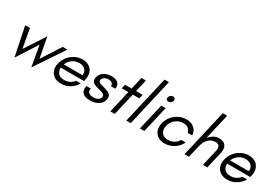

<svg xmlns="http://www.w3.org/2000/svg" viewBox="42 -1810 4042 2835"><g transform="rotate(30 2063.0 -393.0)"><path d="M113.3 -473.1H193.4L252.9 -149.4L478 -494.6L543.5 -149.4L752.4 -473.1H832.5L502.4 21.5L440.4 -332L214.4 21.5Z M813 -221.7Q829.1 -292 872.8 -346.2Q916.5 -400.4 977.1 -430.4Q1037.6 -460.4 1103 -460.4Q1168 -460.4 1214.8 -430.4Q1261.7 -400.4 1280.5 -346.4Q1299.3 -292.5 1283.2 -223.1L1276.4 -193.8H880.9Q877.9 -132.8 911.4 -96.4Q944.8 -60.1 1013.7 -60.1Q1066.4 -60.1 1106.9 -81.5Q1147.5 -103 1174.8 -139.2H1254.4Q1213.9 -70.8 1147.2 -30Q1080.6 10.7 998.5 10.7Q928.2 10.7 881.1 -20.3Q834 -51.3 816.2 -104.2Q798.3 -157.2 813 -221.7ZM1216.3 -257.3Q1219.7 -295.9 1205.8 -325.9Q1191.9 -356 1161.4 -372.8Q1130.9 -389.6 1086.4 -389.6Q1042.5 -389.6 1004.2 -372.8Q965.8 -356 938.2 -325.9Q910.6 -295.9 895.5 -257.3Z M1343.8 -147.5H1418.9Q1408.2 -98.6 1434.3 -76.2Q1460.4 -53.7 1513.2 -53.7Q1563 -53.7 1592.5 -72.5Q1622.1 -91.3 1628.9 -120.6Q1634.3 -144 1622.3 -158.4Q1610.4 -172.9 1589.4 -180.9Q1568.4 -189 1530.3 -198.7Q1481.9 -210.9 1453.1 -222.9Q1424.3 -234.9 1407.7 -260.5Q1391.1 -286.1 1400.9 -329.1Q1410.6 -371.1 1439.5 -400.6Q1468.3 -430.2 1509 -445.3Q1549.8 -460.4 1597.2 -460.4Q1644.5 -460.4 1678 -444.8Q1711.4 -429.2 1726.3 -399.2Q1741.2 -369.1 1733.4 -326.2H1658.2Q1663.1 -359.4 1641.4 -377.7Q1619.6 -396 1586.9 -396Q1554.2 -396 1531.5 -387.5Q1508.8 -378.9 1494.9 -364Q1481 -349.1 1477.1 -331.5Q1472.2 -311 1483.6 -298.3Q1495.1 -285.6 1515.1 -278.3Q1535.2 -271 1571.3 -261.7Q1620.6 -249 1650.9 -236.6Q1681.2 -224.1 1698.5 -197Q1715.8 -169.9 1705.6 -124.5Q1695.3 -79.1 1664.3 -48.8Q1633.3 -18.6 1589.1 -3.9Q1544.9 10.7 1493.2 10.7Q1407.2 10.7 1367.9 -26.9Q1328.6 -64.5 1343.8 -147.5Z M1925.3 -379.9H1813L1829.1 -449.7H1941.4L1989.3 -657.2H2064.9L2017.1 -449.7H2128.4L2112.3 -379.9H2001L1913.1 0H1837.4Z M2295.9 -806.6H2371.1L2185.1 0H2109.9Z M2445.8 -449.7H2521L2417 0H2341.8ZM2466.8 -603Q2471.7 -624.5 2490 -639.6Q2508.3 -654.8 2530.8 -654.8Q2551.8 -654.8 2563.5 -639.6Q2575.2 -624.5 2570.3 -603Q2565.4 -581.5 2546.9 -566.7Q2528.3 -551.8 2506.8 -551.8Q2484.9 -551.8 2473.4 -566.4Q2461.9 -581.1 2466.8 -603Z M2582.5 -227.1Q2598.1 -294.4 2641.6 -347.7Q2685.1 -400.9 2746.1 -430.7Q2807.1 -460.4 2872.6 -460.4Q2934.1 -460.4 2976.6 -436.5Q3019 -412.6 3039.6 -375.2Q3060.1 -337.9 3062 -296.9H2986.3Q2976.6 -334.5 2947.5 -362.1Q2918.5 -389.6 2858.4 -389.6Q2813.5 -389.6 2771.5 -369.6Q2729.5 -349.6 2699.2 -312.7Q2668.9 -275.9 2657.2 -226.6Q2645.5 -175.8 2658.4 -138.2Q2671.4 -100.6 2703.9 -80.3Q2736.3 -60.1 2782.2 -60.1Q2837.9 -60.1 2884.3 -86.9Q2930.7 -113.8 2954.1 -158.7H3029.8Q3008.8 -109.9 2968 -71.3Q2927.2 -32.7 2874 -11Q2820.8 10.7 2764.2 10.7Q2699.2 10.7 2651.9 -18.6Q2604.5 -47.9 2585.2 -102.1Q2565.9 -156.2 2582.5 -227.1Z M3288.6 -806.6H3363.8L3262.7 -369.1Q3296.9 -412.1 3339.6 -436.3Q3382.3 -460.4 3427.7 -460.4Q3482.9 -460.4 3516.1 -438Q3549.3 -415.5 3559.3 -375.5Q3569.3 -335.4 3556.6 -281.2L3491.7 0H3416.5L3481 -278.8Q3492.2 -327.1 3475.6 -356.2Q3459 -385.3 3408.7 -385.3Q3266.6 -385.3 3220.7 -186.5L3177.7 0H3102.5Z M3647.9 -221.7Q3664.1 -292 3707.8 -346.2Q3751.5 -400.4 3812 -430.4Q3872.6 -460.4 3938 -460.4Q4002.9 -460.4 4049.8 -430.4Q4096.7 -400.4 4115.5 -346.4Q4134.3 -292.5 4118.2 -223.1L4111.3 -193.8H3715.8Q3712.9 -132.8 3746.3 -96.4Q3779.8 -60.1 3848.6 -60.1Q3901.4 -60.1 3941.9 -81.5Q3982.4 -103 4009.8 -139.2H4089.4Q4048.8 -70.8 3982.2 -30Q3915.5 10.7 3833.5 10.7Q3763.2 10.7 3716.1 -20.3Q3668.9 -51.3 3651.1 -104.2Q3633.3 -157.2 3647.9 -221.7ZM4051.3 -257.3Q4054.7 -295.9 4040.8 -325.9Q4026.9 -356 3996.3 -372.8Q3965.8 -389.6 3921.4 -389.6Q3877.4 -389.6 3839.1 -372.8Q3800.8 -356 3773.2 -325.9Q3745.6 -295.9 3730.5 -257.3Z"/></g></svg>

Font: Glacial Indifference
Style: Italic
Weight: 400
Designer: Alfredo Marco Pradil
Foundry: Alfredo Marco Pradil
Version: Version 1.312